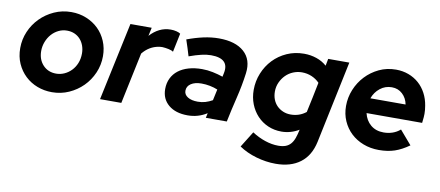

<svg xmlns="http://www.w3.org/2000/svg" viewBox="-67 -788 2890 1262"><g transform="rotate(10 1377.5 -156.5)"><path d="M31 -240Q31 -298 53.5 -350.5Q76 -403 115.5 -443Q155 -483 208 -507Q261 -531 322 -531Q376 -531 422.5 -512Q469 -493 503 -460Q537 -427 556.5 -381Q576 -335 576 -281Q576 -222 553 -169Q530 -116 490.5 -76.5Q451 -37 398.5 -13.5Q346 10 286 10Q234 10 188 -7.5Q142 -25 107 -58Q72 -91 51.5 -137Q31 -183 31 -240ZM292 -115Q320 -115 346 -126.5Q372 -138 392.5 -159Q413 -180 425 -209.5Q437 -239 437 -275Q437 -302 428.5 -326Q420 -350 404 -368Q388 -386 365.5 -396Q343 -406 315 -406Q285 -406 258.5 -393Q232 -380 212.5 -358Q193 -336 181.5 -306.5Q170 -277 170 -245Q170 -188 204 -151.5Q238 -115 292 -115Z M606 0Q634 -131 661.5 -260.5Q689 -390 717 -521H859Q856 -507 853 -493Q850 -479 847 -465Q876 -497 910.5 -514Q945 -531 985 -531Q1005 -531 1023 -526.5Q1041 -522 1050 -515Q1043 -483 1037 -452.5Q1031 -422 1024 -390Q1014 -398 992 -402.5Q970 -407 951 -408Q944 -408 938 -407.5Q932 -407 926 -406Q863 -395 820 -342L748 0Z M1191 5Q1110 5 1063 -34.5Q1016 -74 1016 -140Q1016 -180 1031.5 -212Q1047 -244 1075.5 -266Q1104 -288 1144 -299.5Q1184 -311 1233 -311Q1269 -311 1305 -303.5Q1341 -296 1373 -285Q1375 -291 1375.5 -297Q1376 -303 1378 -309Q1389 -360 1363 -385.5Q1337 -411 1275 -411Q1247 -411 1212 -403Q1177 -395 1130 -378Q1122 -405 1113.5 -432Q1105 -459 1096 -485Q1152 -506 1204.5 -517.5Q1257 -529 1307 -529Q1418 -529 1475.5 -477.5Q1533 -426 1521 -334Q1510 -250 1489.5 -166.5Q1469 -83 1452 0H1312Q1314 -8 1315.5 -16Q1317 -24 1319 -32Q1261 5 1191 5ZM1149 -152Q1149 -126 1174 -110.5Q1199 -95 1241 -95Q1268 -95 1291.5 -102Q1315 -109 1338 -122L1354 -196Q1330 -206 1302 -211.5Q1274 -217 1246 -217Q1202 -217 1175.5 -199.5Q1149 -182 1149 -152Z M1817 3Q1768 3 1726.5 -15Q1685 -33 1654.5 -65.5Q1624 -98 1607 -141.5Q1590 -185 1590 -236Q1590 -294 1611.5 -347Q1633 -400 1671 -440Q1709 -480 1761.5 -503.5Q1814 -527 1876 -527Q1920 -527 1959.5 -513.5Q1999 -500 2028 -474Q2030 -485 2032.5 -497.5Q2035 -510 2037 -521H2178Q2149 -383 2120.5 -246.5Q2092 -110 2063 28Q2043 122 1979.5 170Q1916 218 1816 218Q1751 218 1685.5 199Q1620 180 1570 146Q1587 120 1603 93Q1619 66 1636 40Q1677 67 1723 82.5Q1769 98 1812 98Q1841 98 1861 90.5Q1881 83 1895 67Q1909 51 1917.5 27Q1926 3 1933 -30Q1907 -14 1877 -5.5Q1847 3 1817 3ZM1729 -249Q1729 -220 1738.5 -196Q1748 -172 1765 -155Q1782 -138 1805.5 -128Q1829 -118 1857 -118Q1915 -118 1959 -153Q1970 -204 1980.5 -254Q1991 -304 2001 -355Q1979 -378 1948.5 -391Q1918 -404 1883 -404Q1853 -404 1825 -392.5Q1797 -381 1776 -360Q1755 -339 1742 -310.5Q1729 -282 1729 -249Z M2668 -55Q2619 -20 2573 -4.5Q2527 11 2468 11Q2412 11 2364 -7.5Q2316 -26 2281 -59Q2246 -92 2226 -137.5Q2206 -183 2206 -237Q2206 -294 2227.5 -346.5Q2249 -399 2287 -439.5Q2325 -480 2376.5 -504.5Q2428 -529 2489 -529Q2534 -529 2573 -514.5Q2612 -500 2642 -473.5Q2672 -447 2691.5 -410Q2711 -373 2718 -329Q2723 -301 2723 -275Q2723 -264 2722 -252Q2721 -240 2718 -214H2347Q2358 -166 2392.5 -137Q2427 -108 2479 -108Q2510 -108 2538 -117.5Q2566 -127 2589 -147Q2609 -124 2628.5 -101Q2648 -78 2668 -55ZM2482 -410Q2438 -410 2404 -383Q2370 -356 2355 -314H2590Q2582 -356 2553 -383Q2524 -410 2482 -410Z"/></g></svg>

Font: Rosa Sans
Style: Bold Italic
Weight: 700
Italic angle: -12°
Designer: Pentagram / MCKL
Foundry: Pentagram / MCKL
Version: Version 1.005;September 16, 2019;FontCreator 11.5.0.2425 64-